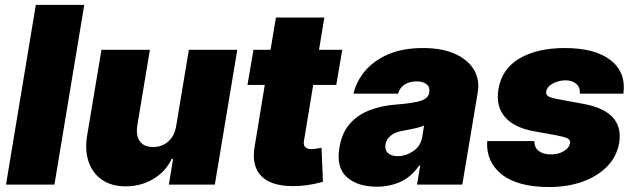

<svg xmlns="http://www.w3.org/2000/svg" viewBox="-20 -747 2568 777"><path d="M321 -727.3 200.3 0H4.3L125 -727.3Z M693.2 -238.6 744.3 -545.5H940.3L849.4 0H663.4L680.4 -103.7H674.7Q649.5 -51.5 599.6 -22.2Q549.7 7.1 488.6 7.1Q431.5 7.1 393.1 -19.2Q354.8 -45.5 338.8 -91.6Q322.8 -137.8 332.4 -197.4L390.6 -545.5H586.6L535.5 -238.6Q529.5 -198.2 546 -175.1Q562.5 -152 599.4 -152Q636 -152 661.6 -175.1Q687.1 -198.2 693.2 -238.6Z M1365.1 -545.5 1340.9 -403.4H1247.5L1210.2 -177.6Q1203.8 -143.5 1241.5 -143.5Q1250 -143.5 1262.4 -145.8Q1274.9 -148.1 1281.2 -149.1L1286.9 -11.4Q1272 -7.1 1247 -1.8Q1221.9 3.6 1188.9 5.7Q1085.6 11 1040.5 -31.4Q995.4 -73.9 1011.4 -159.1L1051.5 -403.4H981.5L1005.7 -545.5H1074.9L1096.6 -676.1H1292.6L1271 -545.5Z M1504.3 8.5Q1426.5 8.5 1383.2 -30.5Q1339.8 -69.6 1353.7 -150.6Q1363.6 -210.2 1396.3 -246.8Q1429 -283.4 1477.3 -301.5Q1525.6 -319.6 1582.4 -323.9Q1651.6 -329.2 1682.4 -339Q1713.1 -348.7 1717.3 -372.2V-373.6Q1720.5 -394.9 1706.1 -406.2Q1691.8 -417.6 1666.2 -417.6Q1638.5 -417.6 1618.4 -405.5Q1598.4 -393.5 1590.9 -367.9H1410.5Q1421.9 -417.6 1457.2 -459.7Q1492.5 -501.8 1551.3 -527.2Q1610.1 -552.6 1691.8 -552.6Q1769.2 -552.6 1821.7 -528.8Q1874.3 -505 1898.1 -464.5Q1921.9 -424 1913.4 -373.6L1850.9 0H1667.6L1680.4 -76.7H1676.1Q1644.2 -30.9 1600.9 -11.2Q1557.5 8.5 1504.3 8.5ZM1589.5 -115.1Q1622.5 -115.1 1652.5 -135.5Q1682.5 -155.9 1688.9 -193.2L1696 -238.6Q1680 -232.2 1659.3 -227.6Q1638.5 -223 1615.1 -218.8Q1579.9 -213.4 1561.4 -198.3Q1543 -183.2 1539.8 -161.9Q1536.6 -139.6 1550.2 -127.3Q1563.9 -115.1 1589.5 -115.1Z M2502.8 -367.9H2326.7Q2328.5 -393.5 2311.8 -407.7Q2295.1 -421.9 2269.9 -421.9Q2240.8 -421.9 2217 -408.9Q2193.2 -396 2190.3 -375Q2188.6 -366.8 2195.7 -359.7Q2202.8 -352.6 2233 -346.6L2340.9 -326.7Q2506 -296.2 2485.8 -169Q2476.2 -113.3 2436.8 -73.2Q2397.4 -33 2336.8 -11.5Q2276.3 9.9 2203.1 9.9Q2074.2 9.9 2010.1 -41.5Q1946 -93 1951.7 -176.1H2142Q2142.8 -149.5 2160 -136.2Q2177.2 -122.9 2206 -122.2Q2237.2 -121.1 2260.7 -134.8Q2284.1 -148.4 2286.9 -169Q2288 -180.8 2276.8 -186.8Q2265.6 -192.8 2234.4 -198.9L2140.6 -215.9Q2059.7 -230.5 2022.7 -274.3Q1985.8 -318.2 1997.2 -386.4Q2010.7 -468 2082 -510.3Q2153.4 -552.6 2265.6 -552.6Q2388.1 -552.6 2451.2 -503.4Q2514.2 -454.2 2502.8 -367.9Z"/></svg>

Font: Inter UI Black
Style: Italic
Weight: 900
Italic angle: -9.39999°
Designer: Rasmus Andersson
Foundry: rsms
Version: 3.2;8d6f07862